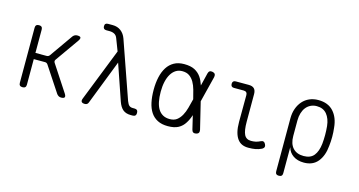

<svg xmlns="http://www.w3.org/2000/svg" viewBox="-91 -1127 3182 1704"><g transform="rotate(15 1500.0 -275.0)"><path d="M136 10Q119 10 111 2Q103 -6 103 -22V-528Q103 -544 111 -552Q119 -560 136 -560Q152 -560 160 -552Q168 -544 168 -528V-314H271Q279 -314 286 -317.5Q293 -321 298 -328L447 -540Q455 -550 465 -555Q475 -560 487 -560Q513 -560 518 -550Q523 -540 509 -519L356 -302Q351 -295 351 -288Q351 -281 355 -274L513 -33Q527 -11 521 -0.5Q515 10 490 10Q477 10 467.5 4.5Q458 -1 450 -11L297 -243Q292 -250 286 -253.5Q280 -257 271 -257H168V-22Q168 -6 160 2Q152 10 136 10Z M740 -12Q736 -1 728 4.5Q720 10 708 10Q685 10 677.5 -0.5Q670 -11 679 -33L869 -515L826 -627Q817 -651 798 -661Q779 -671 754 -671H724Q709 -671 701.5 -678.5Q694 -686 694 -701Q694 -716 701.5 -723Q709 -730 724 -730H766Q811 -730 842.5 -706Q874 -682 889 -640L1073 -114Q1084 -85 1096.5 -75Q1109 -65 1129 -65H1145Q1161 -65 1169 -57Q1177 -49 1177 -32Q1177 -16 1169 -8Q1161 0 1145 0H1128Q1083 0 1056 -22Q1029 -44 1012 -92L899 -421Z M1756 -32Q1759 -15 1753 -5Q1747 5 1730.5 8.5Q1714 12 1704 6Q1694 0 1690 -16L1660 -142Q1646 -98 1625 -66Q1603 -30 1566.5 -10Q1530 10 1470 10Q1414 10 1375 -10Q1336 -30 1312 -66.5Q1288 -103 1277 -154.5Q1266 -206 1266 -270Q1266 -334 1278 -387Q1290 -440 1314.5 -478.5Q1339 -517 1377.5 -538.5Q1416 -560 1470 -560Q1530 -560 1566.5 -541Q1603 -522 1626 -489Q1647 -458 1661 -415L1690 -534Q1694 -550 1704 -556Q1714 -562 1730.5 -558.5Q1747 -555 1753 -545Q1759 -535 1756 -518L1696 -279ZM1627 -279 1626 -283Q1616 -324 1605.5 -362Q1595 -400 1578 -429.5Q1561 -459 1535.5 -477Q1510 -495 1470 -495Q1437 -495 1411.5 -479Q1386 -463 1368 -433.5Q1350 -404 1340.5 -362.5Q1331 -321 1331 -270Q1331 -219 1339 -179Q1347 -139 1364 -111.5Q1381 -84 1407.5 -69.5Q1434 -55 1470 -55Q1510 -55 1535 -74Q1560 -93 1577.5 -124.5Q1595 -156 1605.5 -195.5Q1616 -235 1626 -275Z M2137 -209Q2137 -128 2155 -91.5Q2173 -55 2218 -55Q2240 -55 2259.5 -59Q2279 -63 2301 -74Q2316 -82 2327 -78Q2338 -74 2345 -60Q2353 -45 2349.5 -33.5Q2346 -22 2332 -14Q2303 0 2275 5Q2247 10 2210 10Q2177 10 2152 -1Q2127 -12 2109 -36.5Q2091 -61 2081.5 -99Q2072 -137 2072 -191L2073 -437Q2073 -453 2064.5 -461.5Q2056 -470 2039 -470H1950Q1936 -470 1928.5 -477.5Q1921 -485 1921 -500Q1921 -515 1928.5 -522.5Q1936 -530 1951 -530H2070Q2104 -530 2120.5 -513.5Q2137 -497 2137 -463Z M2536 180Q2520 180 2512 172Q2504 164 2504 148V-339Q2504 -388 2518.5 -428.5Q2533 -469 2559 -498.5Q2585 -528 2621.5 -544Q2658 -560 2703 -560Q2793 -560 2842.5 -505Q2892 -450 2900 -359Q2905 -318 2905 -275.5Q2905 -233 2900 -192Q2892 -100 2847 -45Q2802 10 2720 10Q2661 10 2621.5 -17Q2582 -44 2569 -91V148Q2569 164 2561 172Q2553 180 2536 180ZM2703 -46Q2766 -46 2797 -84.5Q2828 -123 2836 -194Q2840 -234 2840 -275.5Q2840 -317 2836 -357Q2829 -424 2796 -464Q2763 -504 2703 -504Q2672 -504 2647 -491.5Q2622 -479 2605 -457.5Q2588 -436 2578.5 -405Q2569 -374 2569 -337V-194Q2569 -123 2604 -84.5Q2639 -46 2703 -46Z"/></g></svg>

Font: Maple Mono ExtraLight
Style: Regular
Weight: 275
Monospace: yes
Designer: subframe7536
Version: Version 7.000